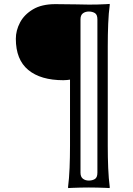

<svg xmlns="http://www.w3.org/2000/svg" viewBox="-20 -707 678 976"><path d="M432.6 -683.6Q451.2 -683.6 475.8 -684.1Q500.5 -684.6 518.8 -685.8Q537.1 -687 537.1 -687L538.1 -683.6Q532.2 -641.1 530 -586.2Q527.8 -531.2 527.8 -471.7V34.2Q527.8 93.3 530 146.7Q532.2 200.2 538.1 246.1L536.1 249Q536.1 249 517.8 248Q499.5 247.1 474.4 246.6Q449.2 246.1 431.6 246.1Q413.6 246.1 389.2 246.6Q364.7 247.1 346.2 248Q327.6 249 327.6 249L325.7 246.1Q331.5 200.2 333.7 146.7Q335.9 93.3 335.9 34.2V-302.2Q328.6 -301.3 321 -300.3Q313.5 -299.3 302.2 -299.3Q186.5 -299.3 123.5 -351.6Q60.5 -403.8 60.5 -509.8Q60.5 -552.2 81.8 -592.5Q103 -632.8 147.5 -659.4Q191.9 -686 261.7 -686Q321.3 -686 366.5 -684.8Q411.6 -683.6 432.6 -683.6ZM389.2 -608.9V170.9Q389.2 191.9 401.4 201.4Q413.6 210.9 431.6 210.9Q449.2 210.9 462.2 203.1Q475.1 195.3 475.1 170.9V-608.9Q475.1 -632.8 462.2 -640.6Q449.2 -648.4 431.6 -648.4Q413.6 -648.4 401.4 -639.2Q389.2 -629.9 389.2 -608.9Z"/></svg>

Font: Kurinto Seri
Style: Regular
Weight: 400
Designer: Kurinto was developed by Clint Goss from a range of fonts that are compatible with the SIL Open Font License Version 1.1
Foundry: Clinton F. Goss
Version: Version 2.196; July 25, 2020